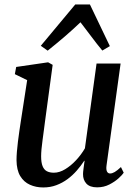

<svg xmlns="http://www.w3.org/2000/svg" viewBox="-20 -835 616 866"><path d="M175 10.5Q142 10.5 114.8 -1.8Q87.5 -14 71.2 -41Q55 -68 54.5 -112.5Q54.5 -129 56.2 -150.8Q58 -172.5 61 -197Q64 -221.5 67.5 -245.2Q71 -269 74 -288.5L102.5 -473.5L47 -500.5L53 -533L197 -554L217.5 -542.5L183 -287Q180.5 -266.5 177.5 -244.8Q174.5 -223 171.8 -202Q169 -181 167.2 -162.5Q165.5 -144 165.5 -130Q165.5 -102 172 -85.8Q178.5 -69.5 191.2 -62.8Q204 -56 223 -56Q248 -56 274 -71.8Q300 -87.5 323.2 -112.5Q346.5 -137.5 363 -166L415.5 -548.5H524L460.5 -89Q458 -70.5 462.5 -61.5Q467 -52.5 476.5 -52.5Q486 -52.5 497.5 -59.2Q509 -66 525.5 -81.5L538 -56Q532 -46.5 515 -31Q498 -15.5 473.2 -2.8Q448.5 10 418 10Q385 10 369.5 -7Q354 -24 354.5 -50Q354.5 -53 355 -59.8Q355.5 -66.5 356.8 -75.2Q358 -84 359.2 -93Q360.5 -102 361.5 -109.5L360 -110Q345 -87 326.2 -65.5Q307.5 -44 284.5 -27Q261.5 -10 234.2 0.2Q207 10.5 175 10.5ZM195 -606.5 164 -628.5 319.5 -815H385.5L475.5 -627L441.5 -607Q416.5 -637 392.8 -669Q369 -701 343 -734.5Q309 -702 271.8 -670Q234.5 -638 195 -606.5Z"/></svg>

Font: Merriweather 48pt Medium
Style: Italic
Weight: 500
Italic angle: -7.8°
Version: Version 2.101